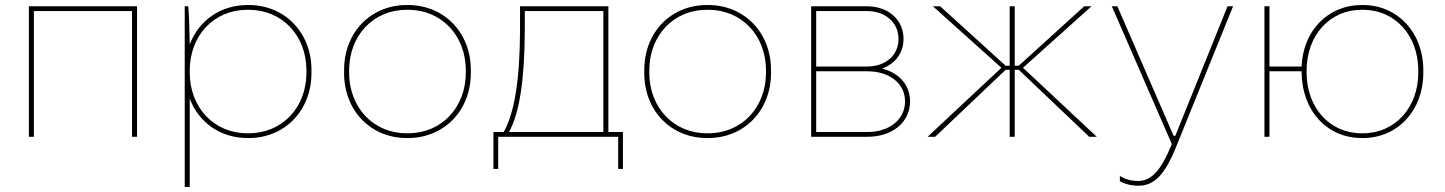

<svg xmlns="http://www.w3.org/2000/svg" viewBox="-20 -545 5756 765"><path d="M95 0H115V-501H506V0H526V-520H95Z M716 200H736V-152C772 -57 858 5 967 5H971C1115 5 1221 -105 1221 -254V-266C1221 -415 1115 -525 971 -525H967C858 -525 772 -463 736 -368C735 -430 733 -488 730 -520H716ZM965 -14C833 -14 736 -116 736 -256V-264C736 -404 833 -506 965 -506H971C1104 -506 1201 -404 1201 -264V-256C1201 -116 1104 -14 971 -14Z M1601 5H1605C1750 5 1856 -105 1856 -254V-266C1856 -415 1750 -525 1605 -525H1601C1457 -525 1351 -416 1351 -266V-254C1351 -104 1457 5 1601 5ZM1600 -14C1468 -14 1371 -116 1371 -256V-264C1371 -404 1468 -506 1600 -506H1606C1739 -506 1836 -404 1836 -264V-256C1836 -116 1739 -14 1606 -14Z M1946 128H1965V0H2443V128H2462V-19H2404V-520H2052V-425C2051 -229 2031 -98 1987 -19H1946ZM2008 -19C2050 -94 2070 -226 2071 -425V-501H2384V-19Z M2797 5H2801C2946 5 3052 -105 3052 -254V-266C3052 -415 2946 -525 2801 -525H2797C2653 -525 2547 -416 2547 -266V-254C2547 -104 2653 5 2797 5ZM2796 -14C2664 -14 2567 -116 2567 -256V-264C2567 -404 2664 -506 2796 -506H2802C2935 -506 3032 -404 3032 -264V-256C3032 -116 2935 -14 2802 -14Z M3212 0H3436C3536 0 3606 -58 3606 -141C3606 -206 3563 -254 3495 -272C3547 -291 3580 -334 3580 -390C3580 -466 3520 -520 3434 -520H3212ZM3232 -280V-501H3434C3508 -501 3560 -455 3560 -390C3560 -325 3509 -280 3435 -280ZM3232 -19V-261H3435C3525 -261 3586 -212 3586 -141C3586 -69 3524 -19 3436 -19Z M4003 0H4023V-267H4039L4320 0H4350L4056 -275L4329 -520H4300L4039 -283H4023V-520H4003V-283H3987L3726 -520H3697L3970 -275L3676 0H3706L3987 -267H4003Z M4516 195C4578 195 4621 153 4667 38L4893 -520H4871L4663 -4H4656L4432 -520H4410L4649 29C4606 134 4568 176 4515 176C4486 176 4462 169 4442 156V177C4461 188 4487 195 4516 195Z M5406 5H5410C5549 5 5651 -105 5651 -254V-266C5651 -415 5549 -525 5410 -525H5406C5271 -525 5172 -423 5166 -280H5038V-520H5018V0H5038V-261H5166C5166 -104 5267 5 5406 5ZM5405 -14C5278 -14 5186 -116 5186 -256V-264C5186 -404 5278 -506 5405 -506H5411C5538 -506 5631 -404 5631 -264V-256C5631 -116 5538 -14 5411 -14Z"/></svg>

Font: Fixel Display Thin
Style: Regular
Weight: 100
Designer: AlfaBravo + MacPaw
Foundry: Kyrylo Tkachov, Marchela Mozhyna, Serhii Makarenko, Maria Weinstein, Zakhar Kryvoshyya
Version: Version 1.211